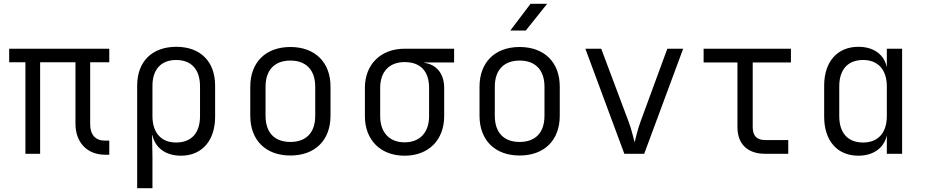

<svg xmlns="http://www.w3.org/2000/svg" viewBox="-20 -805 4840 1005"><path d="M552 5V-69H527C481 -69 452 -99 452 -154V-479H552V-550H28V-479H113V0H190V-479H375V-158C375 -59 436 5 531 5Z M903 -560C776 -560 698 -483 698 -357V180H778V15L776 -97H778C792 -31 848 10 927 10C1037 10 1106 -69 1106 -194V-357C1106 -483 1029 -560 903 -560ZM1027 -197C1027 -109 982 -59 902 -59C824 -59 778 -110 778 -197V-353C777 -441 823 -491 902 -491C982 -491 1027 -441 1027 -353Z M1500 9C1629 9 1710 -71 1710 -199V-352C1710 -479 1629 -559 1500 -559C1371 -559 1290 -479 1290 -351V-199C1290 -71 1371 9 1500 9ZM1500 -62C1418 -62 1370 -110 1370 -199V-351C1370 -440 1419 -488 1500 -488C1581 -488 1630 -440 1630 -351V-199C1630 -110 1582 -62 1500 -62Z M2357 -550H2098C1973 -550 1890 -468 1890 -345V-197C1890 -72 1972 10 2098 10C2223 10 2305 -72 2305 -197V-345C2305 -418 2266 -467 2202 -476V-478H2357ZM2226 -197C2226 -112 2178 -60 2098 -60C2018 -60 1970 -112 1970 -197V-345C1970 -430 2018 -480 2098 -480C2183 -480 2226 -430 2226 -345Z M2732 -645 2844 -785H2757L2651 -645ZM2700 9C2829 9 2910 -71 2910 -199V-352C2910 -479 2829 -559 2700 -559C2571 -559 2490 -479 2490 -351V-199C2490 -71 2571 9 2700 9ZM2700 -62C2618 -62 2570 -110 2570 -199V-351C2570 -440 2619 -488 2700 -488C2781 -488 2830 -440 2830 -351V-199C2830 -110 2782 -62 2700 -62Z M3352 0 3556 -550H3473L3333 -169C3317 -127 3308 -83 3302 -60C3295 -83 3286 -128 3270 -169L3127 -550H3044L3248 0Z M4106 0V-72H3985C3941 -72 3920 -94 3920 -140V-478H4120V-550H3663V-478H3840V-140C3840 -51 3893 0 3985 0Z M4622 -453C4608 -520 4553 -560 4473 -560C4363 -560 4294 -482 4294 -357V-194C4294 -69 4362 10 4473 10C4552 10 4608 -31 4622 -97V0H4702V-550H4622ZM4498 -59C4418 -59 4373 -109 4373 -197V-353C4373 -441 4418 -491 4498 -491C4576 -491 4622 -440 4622 -353V-197C4622 -110 4576 -59 4498 -59Z"/></svg>

Font: Tekne LDO Light
Style: Regular
Weight: 300
Monospace: yes
Designer: Alessio Laiso, Mario Rullo, Paolo Rosset
Foundry: Alessio Laiso
Version: Version 1.000;hotconv 1.0.109;makeotfexe 2.5.65596